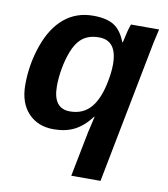

<svg xmlns="http://www.w3.org/2000/svg" viewBox="-83 -609 778 887"><g transform="rotate(10 305.5 -165.0)"><path d="M192.4 10.3Q118.2 10.3 73.5 -37.6Q28.8 -85.4 28.8 -169.9Q28.8 -266.1 60.1 -355Q91.3 -444.3 147.9 -491.2Q204.6 -538.1 283.2 -538.1Q346.7 -538.1 381.3 -515.9Q416 -493.7 436 -440.9H438.5Q444.8 -471.2 450.4 -492.9Q456.1 -514.6 461.4 -528.3H593.3Q589.4 -514.2 578.6 -463.4Q567.9 -411.6 448.2 207.5H311L352.5 -3.4L370.1 -79.6H368.2Q331.5 -31.7 290.3 -10.7Q249 10.3 192.4 10.3ZM252.9 -84Q314.9 -84 351.6 -127.2Q388.2 -170.4 403.8 -257.3Q411.6 -299.3 411.6 -332Q411.6 -444.3 326.7 -444.3Q272.5 -444.3 240.7 -413.1Q219.2 -392.1 204.3 -354.2Q189.5 -316.4 181.6 -272.5Q173.8 -228.5 173.8 -188.5Q173.8 -84 252.9 -84Z"/></g></svg>

Font: Arimo
Style: Bold Italic
Weight: 700
Italic angle: -12°
Designer: Steve Matteson
Foundry: Monotype Imaging Inc.
Version: Version 1.33